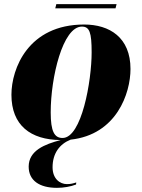

<svg xmlns="http://www.w3.org/2000/svg" viewBox="-20 -664 682 924"><path d="M246 -624H536L541 -644H251ZM254 240C287 240 320 234 346 224L347 214C331 219 320 222 302 222C268 222 233 196 233 141C233 74 267 29 320 8C541 -16 608 -215 608 -332C608 -484 507 -546 385 -546C116 -546 35 -334 35 -208C35 -61 127 9 272 10C196 30 118 60 118 138C118 204 169 240 254 240ZM281 0C242 0 224 -31 224 -123C224 -292 282 -536 374 -536C411 -536 421 -508 421 -412C421 -274 373 0 281 0Z"/></svg>

Font: Noto Serif Display Black
Style: Italic
Weight: 900
Italic angle: -12°
Designer: Monotype Design Team
Foundry: Monotype Imaging Inc.
Version: Version 2.009